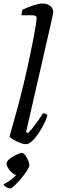

<svg xmlns="http://www.w3.org/2000/svg" viewBox="-28 -820 323 1092"><path d="M119.3 0Q104.7 0 84.1 -8Q63.5 -16.1 46.7 -26.6Q29.9 -37.2 26.1 -44Q29.5 -55.5 36.7 -80.8Q43.8 -106.1 53.4 -140.4Q63.1 -174.7 73.5 -213.4Q83.9 -252 93.1 -289.4Q106.1 -339.3 118.4 -393.9Q130.8 -448.5 141.9 -500.8Q153 -553.1 161.6 -598.1Q170.2 -643.1 175.2 -674.4Q180.2 -705.6 180.2 -716.3Q180.2 -726 174 -729.5Q167.7 -733 156.9 -733H94Q94 -740.6 96.3 -750.6Q98.7 -760.6 100.7 -765.4Q116.6 -772.6 137.5 -780.8Q158.3 -788.9 178.6 -794.5Q199 -800 214.3 -800Q240.6 -800 257.6 -786.4Q274.7 -772.7 274.7 -750.2Q274.7 -748 270.9 -728.5Q267.1 -709 261.9 -687.6L120.5 -69.8L130.8 -62.8Q142.1 -73.4 158.1 -93.3Q174.1 -113.3 190.3 -136.1Q206.5 -158.9 216.8 -175.8Q224.5 -175.8 232.1 -172Q239.6 -168.2 241.6 -163.2Q235.6 -142.2 222 -114.6Q208.4 -87 190.4 -60.6Q172.4 -34.2 153.6 -17.1Q134.9 0 119.3 0ZM32.1 251.7Q19.8 251.7 7.5 244.1Q-4.8 236.4 -8 228.6Q9 219.9 24.7 209.2Q40.4 198.6 53.2 186.5Q66.1 174.4 73.5 163.2L69.5 176.2Q58 176.2 43.8 165.1Q29.5 154.1 19.3 138.3Q9.2 122.6 9.2 109.2Q9.2 100.6 19.7 90.1Q30.2 79.7 45.4 70.7Q60.7 61.7 75 55.5Q89.3 49.3 96 49.3Q105.5 49.3 115 62.1Q124.5 74.9 131.7 91.5Q138.8 108.1 138.8 119.5Q138.8 128.7 129.3 144.5Q119.7 160.2 105.4 178.7Q91 197.3 75.8 213.8Q60.5 230.4 48.4 241.1Q36.4 251.7 32.1 251.7Z"/></svg>

Font: Texturina Medium
Style: Italic
Weight: 500
Italic angle: -11°
Designer: Guillermo Torres Carreño
Foundry: Omnibus-Type
Version: Version 1.002